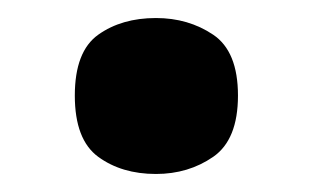

<svg xmlns="http://www.w3.org/2000/svg" viewBox="-20 -184 347 213"><path d="M153 9Q115 9 89 -10Q63 -29 63 -78Q63 -127 89 -145.5Q115 -164 153 -164Q189 -164 216.5 -145.5Q244 -127 244 -78Q244 -29 216.5 -10Q189 9 153 9Z"/></svg>

Font: Noto Serif Hebrew SemiCondensed Black
Style: Regular
Weight: 900
Width: 4
Designer: Monotype Design Team
Foundry: Monotype Imaging Inc.
Version: Version 2.004; ttfautohint (v1.8.4.7-5d5b)